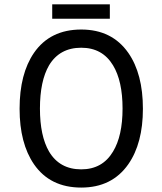

<svg xmlns="http://www.w3.org/2000/svg" viewBox="-20 -847 748 885"><path d="M354.5 -627Q452.1 -627 501 -545.9Q544.9 -473.6 544.9 -346.7Q544.9 -220.7 501 -148.4Q452.1 -66.4 354.5 -66.4Q254.9 -66.4 206.1 -148.4Q164.1 -220.7 164.1 -346.7Q164.1 -473.6 206.1 -545.9Q254.9 -627 354.5 -627ZM354.5 -710.9Q210.9 -710.9 136.7 -603.5Q70.3 -506.8 70.3 -345.7Q70.3 -186.5 136.7 -89.8Q210.9 17.6 354.5 17.6Q496.1 17.6 571.3 -89.8Q638.7 -186.5 638.7 -345.7Q638.7 -506.8 571.3 -603.5Q496.1 -710.9 354.5 -710.9ZM220.7 -827.1V-760.7H486.3V-827.1Z"/></svg>

Font: Gungsuh
Style: Regular
Weight: 400
Version: Version 2.21